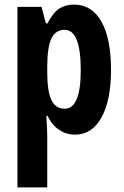

<svg xmlns="http://www.w3.org/2000/svg" viewBox="-20 -577 540 837"><path d="M303 -557Q380 -557 422 -483Q464 -409 464 -272Q464 -140 422.5 -65Q381 10 307 10Q270 10 239 -10Q208 -30 187 -72H182Q184 -41 185 -17.5Q186 6 186 21V240H56V-547H161L180 -475H187Q212 -523 239 -540Q266 -557 303 -557ZM262 -447Q222 -447 204 -409Q186 -371 186 -287V-260Q186 -178 204.5 -140.5Q223 -103 262 -103Q332 -103 332 -271Q332 -447 262 -447Z"/></svg>

Font: Noto Sans Thai ExtCond
Style: Bold
Weight: 700
Width: 2
Designer: Monotype Design Team
Foundry: Monotype Imaging Inc.
Version: Version 2.002; ttfautohint (v1.8.4.7-5d5b)